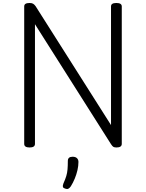

<svg xmlns="http://www.w3.org/2000/svg" viewBox="-20 -973 977 1285"><path d="M178 14Q142 14 142 -10V-930Q142 -942 151 -947.5Q160 -953 178 -953Q193 -953 201.5 -948Q210 -943 218 -932L723 -136V-930Q723 -942 732 -947.5Q741 -953 759 -953Q795 -953 795 -930V-10Q795 2 786 8Q777 14 760 14Q746 14 739 10Q732 6 723 -8L214 -811V-10Q214 2 205 8Q196 14 178 14ZM415 289Q403 285 401 277.5Q399 270 404 256Q417 227 423.5 205.5Q430 184 432 160Q434 136 434 104Q434 90 442 83Q450 76 466 76Q485 76 495 85.5Q505 95 505 111Q505 137 498.5 165.5Q492 194 480.5 222Q469 250 454 274Q445 287 436.5 290.5Q428 294 415 289Z"/></svg>

Font: Playwrite US Modern Light
Style: Regular
Weight: 300
Designer: Veronika Burian, José Scaglione
Foundry: TypeTogether
Version: Version 1.003